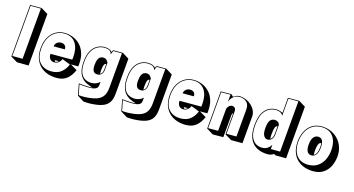

<svg xmlns="http://www.w3.org/2000/svg" viewBox="-57 -1605 4913 2662"><g transform="rotate(20 2399.0 -274.0)"><path d="M52 -3V-763L219 -777L319 -727V33L152 46ZM62 -754V-14L209 -26V-766Z M966 -134Q939 -50 886.5 2Q834 54 744 62Q733 63 722.5 63.5Q712 64 701 64Q614 64 544.5 28.5Q475 -7 434 -78Q393 -149 393 -254Q393 -346 424.5 -413Q456 -480 510.5 -518.5Q565 -557 635 -563Q642 -564 649.5 -564Q657 -564 664 -564Q720 -564 774.5 -544.5Q829 -525 873.5 -484Q918 -443 944.5 -378.5Q971 -314 971 -224Q971 -216 971 -207.5Q971 -199 970 -191L865 -182ZM730 -211Q721 -177 697 -155Q673 -133 635 -129H627Q593 -129 571 -154Q549 -179 549 -223L860 -250Q861 -260 861 -269.5Q861 -279 861 -288Q861 -414 807 -484Q753 -554 658 -554Q653 -554 647.5 -554Q642 -554 636 -553Q569 -548 516 -510.5Q463 -473 433 -408Q403 -343 403 -254Q403 -125 461 -61Q519 3 615 3Q622 3 629 3Q636 3 643 2Q729 -5 779.5 -54Q830 -103 852 -176ZM554 -335Q554 -368 577 -392Q600 -416 636 -419H645Q675 -419 694.5 -401.5Q714 -384 714 -349ZM635 -161Q635 -156 639.5 -151Q644 -146 649 -141Q667 -146 677 -153Q687 -160 694 -167Z M1058 27Q1073 28 1088 28Q1103 28 1117 28Q1149 28 1176 26.5Q1203 25 1222 23Q1231 22 1239.5 20.5Q1248 19 1256 18Q1206 9 1162.5 -8.5Q1119 -26 1086.5 -58.5Q1054 -91 1035.5 -145Q1017 -199 1017 -281Q1017 -382 1047 -443.5Q1077 -505 1123.5 -534.5Q1170 -564 1220 -568Q1226 -569 1232 -569Q1238 -569 1243 -569Q1276 -569 1300 -559.5Q1324 -550 1336 -536L1348 -567L1487 -579L1587 -529V-10Q1587 68 1560 118Q1533 168 1469 196.5Q1405 225 1295 238Q1279 240 1253.5 241Q1228 242 1205 242L1105 192ZM1354 -557 1335 -500Q1328 -532 1304.5 -545.5Q1281 -559 1245 -559Q1240 -559 1233.5 -559Q1227 -559 1221 -558Q1173 -554 1128.5 -525.5Q1084 -497 1055.5 -437.5Q1027 -378 1027 -281Q1027 -187 1050.5 -134Q1074 -81 1113 -59Q1152 -37 1198 -37Q1203 -37 1209 -37Q1215 -37 1220 -38Q1291 -45 1334 -95V-48Q1334 -9 1306 9Q1278 27 1223 33Q1181 38 1122 38Q1109 38 1096 38Q1083 38 1071 37L1113 182Q1130 182 1154 181Q1178 180 1194 178Q1300 165 1362 138Q1424 111 1450.5 63Q1477 15 1477 -60V-568ZM1334 -273Q1334 -229 1312 -204Q1290 -179 1261 -177Q1258 -177 1255 -176.5Q1252 -176 1249 -176Q1214 -176 1195 -201Q1176 -226 1176 -289Q1176 -341 1186.5 -369.5Q1197 -398 1215 -410.5Q1233 -423 1255 -425H1262Q1292 -425 1309 -407.5Q1326 -390 1334 -376ZM1324 -354Q1312 -354 1303.5 -345Q1295 -336 1290.5 -311.5Q1286 -287 1286 -239Q1286 -215 1289 -197Q1324 -215 1324 -273Z M1698 27Q1713 28 1728 28Q1743 28 1757 28Q1789 28 1816 26.5Q1843 25 1862 23Q1871 22 1879.5 20.5Q1888 19 1896 18Q1846 9 1802.5 -8.5Q1759 -26 1726.5 -58.5Q1694 -91 1675.5 -145Q1657 -199 1657 -281Q1657 -382 1687 -443.5Q1717 -505 1763.5 -534.5Q1810 -564 1860 -568Q1866 -569 1872 -569Q1878 -569 1883 -569Q1916 -569 1940 -559.5Q1964 -550 1976 -536L1988 -567L2127 -579L2227 -529V-10Q2227 68 2200 118Q2173 168 2109 196.5Q2045 225 1935 238Q1919 240 1893.5 241Q1868 242 1845 242L1745 192ZM1994 -557 1975 -500Q1968 -532 1944.5 -545.5Q1921 -559 1885 -559Q1880 -559 1873.5 -559Q1867 -559 1861 -558Q1813 -554 1768.5 -525.5Q1724 -497 1695.5 -437.5Q1667 -378 1667 -281Q1667 -187 1690.5 -134Q1714 -81 1753 -59Q1792 -37 1838 -37Q1843 -37 1849 -37Q1855 -37 1860 -38Q1931 -45 1974 -95V-48Q1974 -9 1946 9Q1918 27 1863 33Q1821 38 1762 38Q1749 38 1736 38Q1723 38 1711 37L1753 182Q1770 182 1794 181Q1818 180 1834 178Q1940 165 2002 138Q2064 111 2090.5 63Q2117 15 2117 -60V-568ZM1974 -273Q1974 -229 1952 -204Q1930 -179 1901 -177Q1898 -177 1895 -176.5Q1892 -176 1889 -176Q1854 -176 1835 -201Q1816 -226 1816 -289Q1816 -341 1826.5 -369.5Q1837 -398 1855 -410.5Q1873 -423 1895 -425H1902Q1932 -425 1949 -407.5Q1966 -390 1974 -376ZM1964 -354Q1952 -354 1943.5 -345Q1935 -336 1930.5 -311.5Q1926 -287 1926 -239Q1926 -215 1929 -197Q1964 -215 1964 -273Z M2870 -134Q2843 -50 2790.5 2Q2738 54 2648 62Q2637 63 2626.5 63.5Q2616 64 2605 64Q2518 64 2448.5 28.5Q2379 -7 2338 -78Q2297 -149 2297 -254Q2297 -346 2328.5 -413Q2360 -480 2414.5 -518.5Q2469 -557 2539 -563Q2546 -564 2553.5 -564Q2561 -564 2568 -564Q2624 -564 2678.5 -544.5Q2733 -525 2777.5 -484Q2822 -443 2848.5 -378.5Q2875 -314 2875 -224Q2875 -216 2875 -207.5Q2875 -199 2874 -191L2769 -182ZM2634 -211Q2625 -177 2601 -155Q2577 -133 2539 -129H2531Q2497 -129 2475 -154Q2453 -179 2453 -223L2764 -250Q2765 -260 2765 -269.5Q2765 -279 2765 -288Q2765 -414 2711 -484Q2657 -554 2562 -554Q2557 -554 2551.5 -554Q2546 -554 2540 -553Q2473 -548 2420 -510.5Q2367 -473 2337 -408Q2307 -343 2307 -254Q2307 -125 2365 -61Q2423 3 2519 3Q2526 3 2533 3Q2540 3 2547 2Q2633 -5 2683.5 -54Q2734 -103 2756 -176ZM2458 -335Q2458 -368 2481 -392Q2504 -416 2540 -419H2549Q2579 -419 2598.5 -401.5Q2618 -384 2618 -349ZM2539 -161Q2539 -156 2543.5 -151Q2548 -146 2553 -141Q2571 -146 2581 -153Q2591 -160 2598 -167Z M3211 -4V-317Q3199 -305 3196 -289V43L3045 58L2945 8V-541L3098 -555L3130 -529Q3147 -543 3167 -554.5Q3187 -566 3215 -568Q3220 -568 3224 -568.5Q3228 -569 3232 -569Q3277 -569 3320.5 -553Q3364 -537 3398.5 -508.5Q3433 -480 3453.5 -442Q3474 -404 3474 -360V31L3311 45ZM3364 -426Q3364 -495 3326.5 -527Q3289 -559 3234 -559Q3230 -559 3225.5 -559Q3221 -559 3216 -558Q3167 -554 3133 -520.5Q3099 -487 3091 -443H3088V-544L2955 -532V-2L3098 -15V-340Q3103 -364 3120.5 -384Q3138 -404 3166 -407H3170Q3191 -407 3206 -392.5Q3221 -378 3221 -345V-15L3364 -28Z M3938 21Q3922 34 3900.5 44Q3879 54 3850 56Q3842 57 3833 57Q3824 57 3816 57Q3736 57 3674.5 23.5Q3613 -10 3578.5 -81Q3544 -152 3544 -265Q3544 -407 3598.5 -484Q3653 -561 3752 -570Q3756 -570 3759.5 -570.5Q3763 -571 3767 -571Q3795 -571 3815 -565Q3835 -559 3851 -554V-776L4014 -790L4114 -740V21L3961 33ZM3861 -767V-517L3858 -516Q3851 -536 3827 -548.5Q3803 -561 3767 -561Q3764 -561 3760.5 -560.5Q3757 -560 3753 -560Q3658 -551 3606 -476.5Q3554 -402 3554 -265Q3554 -133 3602.5 -67.5Q3651 -2 3733 -2Q3738 -2 3742.5 -2Q3747 -2 3751 -3Q3798 -8 3827 -32.5Q3856 -57 3868 -88L3871 -87V-27L4004 -38V-779ZM3777 -135Q3745 -135 3722.5 -168.5Q3700 -202 3700 -278Q3700 -354 3721 -388Q3742 -422 3785 -426H3794Q3820 -426 3838 -413Q3856 -400 3861 -379V-241Q3861 -196 3839.5 -167Q3818 -138 3783 -135ZM3851 -355Q3829 -352 3819.5 -323Q3810 -294 3810 -228Q3810 -207 3811 -188.5Q3812 -170 3817 -158Q3851 -186 3851 -241Z M4531 61Q4521 62 4510.5 62.5Q4500 63 4489 63Q4399 63 4330 26Q4261 -11 4222.5 -82.5Q4184 -154 4184 -255Q4184 -334 4210.5 -401.5Q4237 -469 4291.5 -513Q4346 -557 4429 -564Q4437 -565 4445 -565Q4453 -565 4461 -565Q4525 -565 4581.5 -542Q4638 -519 4681.5 -477Q4725 -435 4750 -376.5Q4775 -318 4775 -247Q4775 -168 4748.5 -100.5Q4722 -33 4668 10Q4614 53 4531 61ZM4430 1Q4510 -6 4562 -48Q4614 -90 4639.5 -155.5Q4665 -221 4665 -297Q4665 -370 4642.5 -428Q4620 -486 4573.5 -520.5Q4527 -555 4455 -555Q4449 -555 4443 -555Q4437 -555 4430 -554Q4350 -547 4297.5 -504.5Q4245 -462 4219.5 -397Q4194 -332 4194 -255Q4194 -183 4217 -124.5Q4240 -66 4287 -32Q4334 2 4405 2Q4411 2 4417 2Q4423 2 4430 1ZM4421 -137Q4384 -137 4363.5 -169Q4343 -201 4343 -268Q4343 -338 4366 -373.5Q4389 -409 4430 -413H4439Q4476 -413 4496 -381.5Q4516 -350 4516 -284Q4516 -214 4493.5 -177.5Q4471 -141 4430 -137ZM4459 -156Q4506 -182 4506 -284Q4506 -319 4500 -344Q4474 -340 4463.5 -308.5Q4453 -277 4453 -218Q4453 -182 4459 -156Z"/></g></svg>

Font: Rampart One
Style: Regular
Weight: 400
Designer: Fontworks Inc.
Foundry: Fontworks Inc.
Version: Version 1.100